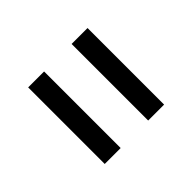

<svg xmlns="http://www.w3.org/2000/svg" viewBox="-49 -744 750 750"><g transform="rotate(45 326.5 -369.0)"><path d="M115 -445V-533H538V-445ZM115 -205V-293H538V-205Z"/></g></svg>

Font: Plus Jakarta Text
Style: Regular
Weight: 400
Designer: Gumpita Rahayu
Foundry: Tokotype Studio
Version: Version 1.000